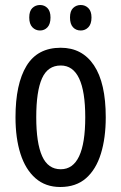

<svg xmlns="http://www.w3.org/2000/svg" viewBox="-20 -738 485 768"><path d="M403 -269Q403 -186 383.5 -123Q364 -60 324 -25Q284 10 221 10Q162 10 122 -25Q82 -60 62 -122.5Q42 -185 42 -269Q42 -402 86 -474.5Q130 -547 223 -547Q309 -547 356 -476.5Q403 -406 403 -269ZM125 -269Q125 -166 148.5 -113.5Q172 -61 223 -61Q321 -61 321 -269Q321 -476 223 -476Q171 -476 148 -424.5Q125 -373 125 -269ZM97 -668Q97 -694 109.5 -706Q122 -718 140 -718Q158 -718 170 -705.5Q182 -693 182 -668Q182 -642 170 -629Q158 -616 140 -616Q122 -616 109.5 -629Q97 -642 97 -668ZM260 -668Q260 -694 272.5 -706Q285 -718 303 -718Q321 -718 333.5 -705.5Q346 -693 346 -668Q346 -642 333.5 -629Q321 -616 303 -616Q284 -616 272 -629Q260 -642 260 -668Z"/></svg>

Font: Noto Sans Thai ExtCond
Style: Regular
Weight: 400
Width: 2
Designer: Monotype Design Team
Foundry: Monotype Imaging Inc.
Version: Version 2.002; ttfautohint (v1.8.4.7-5d5b)